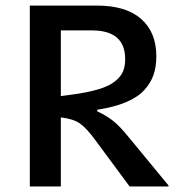

<svg xmlns="http://www.w3.org/2000/svg" viewBox="-20 -675 654 695"><path d="M589.8 -3.9V0H449.2L327.1 -165Q293.9 -210.9 269.3 -228Q244.6 -245.1 200.2 -250V0H87.9V-654.8H331.1Q436 -654.8 491 -606.4Q545.9 -558.1 545.9 -471.2Q545.9 -433.1 535.6 -403.6Q525.4 -374 501.7 -348.4Q478 -322.8 435.5 -304.9Q393.1 -287.1 332 -277.8V-272Q364.7 -256.8 388.2 -238.5Q411.6 -220.2 442.9 -182.1ZM313 -564.9H200.2V-327.1L235.8 -332Q296.4 -339.8 336.2 -351.8Q376 -363.8 396.7 -380.9Q417.5 -397.9 425.3 -416.5Q433.1 -435.1 433.1 -460.9Q433.1 -564.9 313 -564.9Z"/></svg>

Font: IntelOne Mono Medium
Style: Regular
Weight: 500
Designer: Fred Shallcrass
Foundry: Frere-Jones Type LLC
Version: Version 1.200;hotconv 1.1.0;makeotfexe 2.6.0;FJTRelease1.2